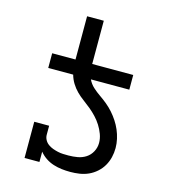

<svg xmlns="http://www.w3.org/2000/svg" viewBox="-110 -824 821 922"><g transform="rotate(15 300.0 -363.5)"><path d="M324 8Q302 8 281 5.5Q260 3 239.5 -3.5Q219 -10 201 -22Q183 -34 169 -51V0H95V-180H169V-135Q169 -122 175.5 -110Q182 -98 193 -90Q204 -82 216.5 -77.5Q229 -73 242 -70Q255 -67 268.5 -66.5Q282 -66 295 -66Q318 -66 340.5 -70Q363 -74 381.5 -86Q400 -98 411 -118.5Q422 -139 422 -162Q422 -184 414 -205.5Q406 -227 394 -246Q382 -265 366.5 -281.5Q351 -298 333.5 -312.5Q316 -327 297.5 -340.5Q279 -354 263 -370Q247 -386 235 -405.5Q223 -425 217 -447H93V-520H209V-735H292V-520H496V-447H305Q315 -426 332 -410.5Q349 -395 368 -382Q387 -369 404.5 -354.5Q422 -340 437 -323Q452 -306 464.5 -287Q477 -268 486 -247Q495 -226 500 -203.5Q505 -181 505 -159Q505 -135 499.5 -112.5Q494 -90 482.5 -70Q471 -50 453 -34Q435 -18 414 -8.5Q393 1 370 4.5Q347 8 324 8Z"/></g></svg>

Font: Iosevka Etoile
Style: Regular
Weight: 400
Designer: Belleve Invis
Foundry: Belleve Invis
Version: Version 33.2.4